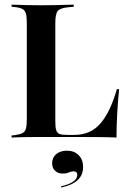

<svg xmlns="http://www.w3.org/2000/svg" viewBox="-20 -591 558 825"><path d="M146 -2.4Q121 -2.4 98.8 -2Q76.6 -1.6 59.3 -1.2Q41.9 -0.8 29.8 0V-8.9L45.2 -10.5Q66.1 -13.7 77 -19.4Q87.9 -25 91.5 -38.7Q95.2 -52.4 95.2 -78.2V-369.4H217.7V-69.4Q217.7 -44.4 221.4 -31.9Q225 -19.4 236.3 -15.3Q247.6 -11.3 270.2 -11.3H297.6Q333.1 -11.3 360.9 -23Q388.7 -34.7 410.5 -59.3Q432.3 -83.9 450 -121Q467.7 -158.1 482.3 -208.1H491.9Q486.3 -153.2 483.5 -101.2Q480.6 -49.2 480.6 0Q449.2 -1.6 402.8 -2Q356.5 -2.4 286.3 -2.4H156.5ZM146 -568.5H157.3H165.3Q192.7 -568.5 217.7 -569Q242.7 -569.4 262.9 -570.2Q283.1 -571 296.8 -571V-562.1L272.6 -559.7Q237.9 -556.5 227.8 -543.5Q217.7 -530.6 217.7 -492.7V-369.4H95.2V-492.7Q95.2 -518.5 91.5 -532.3Q87.9 -546 77 -552Q66.1 -558.1 45.2 -560.5L29.8 -562.1V-571Q41.9 -571 59.3 -570.2Q76.6 -569.4 98.8 -569Q121 -568.5 146 -568.5ZM243.5 214.5 241.9 209.7Q275 202.4 293.5 189.9Q312.1 177.4 312.1 160.5Q312.1 145.2 296 145.2Q285.5 145.2 275.4 150Q265.3 154.8 249.2 154.8Q229 154.8 216.5 142.7Q204 130.6 204 110.5Q204 86.3 221.4 71.4Q238.7 56.5 267.7 56.5Q299.2 56.5 318.1 75.8Q337.1 95.2 337.1 126.6Q337.1 161.3 313.3 183.1Q289.5 204.8 243.5 214.5Z"/></svg>

Font: Playfair 144pt SemiCondensed
Style: Bold
Weight: 700
Width: 4
Designer: Claus Eggers Sørensen
Foundry: Claus Eggers Sørensen
Version: Version 2.203